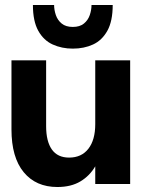

<svg xmlns="http://www.w3.org/2000/svg" viewBox="-20 -738 578 770"><path d="M210 12Q124 12 75 -47.5Q26 -107 26 -219V-496H165V-232Q165 -171 188 -138.5Q211 -106 257 -106Q307 -106 334.5 -141.5Q362 -177 362 -240V-496H502V0H362V-71Q340 -33 302.5 -10.5Q265 12 210 12ZM272 -543Q228 -543 191.5 -559.5Q155 -576 133.5 -614.5Q112 -653 112 -718H197Q197 -698 204 -677.5Q211 -657 227.5 -643.5Q244 -630 272 -630Q300 -630 316.5 -643.5Q333 -657 340 -677.5Q347 -698 347 -718H432Q432 -653 410.5 -614.5Q389 -576 353 -559.5Q317 -543 272 -543Z"/></svg>

Font: Host Grotesk ExtraBold
Style: Regular
Weight: 800
Designer: Doğukan Karapınar
Foundry: Element Type
Version: Version 1.003; ttfautohint (v1.8.4.7-5d5b)